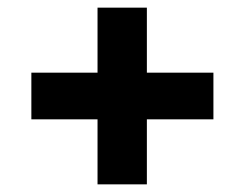

<svg xmlns="http://www.w3.org/2000/svg" viewBox="-20 -601 639 502"><path d="M538 -289H364V-119H235V-289H62V-411H235V-581H364V-411H538Z"/></svg>

Font: Montserrat-Bold
Style: Bold
Weight: 700
Version: Version 7.200